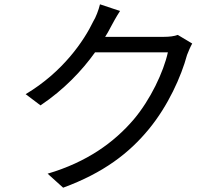

<svg xmlns="http://www.w3.org/2000/svg" viewBox="-20 -827 1040 891"><path d="M805 -665C789 -659 767 -656 740 -656H468C477 -670 485 -684 492 -698C502 -717 520 -750 537 -776L444 -807C438 -781 424 -745 413 -728C370 -638 272 -493 99 -390L168 -338C277 -411 361 -500 421 -584H759C739 -493 678 -364 600 -272C509 -166 384 -75 201 -21L273 44C461 -25 580 -117 671 -228C760 -336 821 -472 848 -572C854 -588 864 -611 872 -625Z"/></svg>

Font: Noto Sans CJK KR Regular
Style: Regular
Weight: 400
Designer: Ryoko NISHIZUKA (kana & ideographs); Paul D. Hunt (Latin, Greek & Cyrillic); Wenlong ZHANG (bopomofo); Sandoll Communica
Foundry: Adobe Systems Incorporated
Version: Version 1.004;PS 1.004;hotconv 1.0.82;makeotf.lib2.5.63406